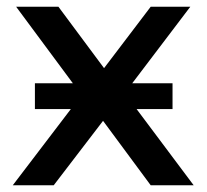

<svg xmlns="http://www.w3.org/2000/svg" viewBox="-20 -552 616 572"><path d="M494 -304H374L547 -532H429L290 -349L154 -532H28L197 -304H84V-227H191L18 0H140L287 -192L429 0H557L387 -227H494Z"/></svg>

Font: Montserrat-Alt1 SemBd
Style: Regular
Weight: 600
Designer: Differentunic
Foundry: Differentunic
Version: Version 7.222